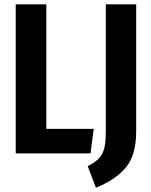

<svg xmlns="http://www.w3.org/2000/svg" viewBox="-20 -712 703 891"><path d="M195 -114H415L400 0H53V-692H195ZM612 -102Q612 10 562 67.5Q512 125 425 159L387 59Q423 41 441 20.5Q459 0 465 -28.5Q471 -57 471 -107V-692H612Z"/></svg>

Font: Fira Sans Compressed SemiBold
Style: Regular
Weight: 600
Width: 1
Designer: bBox Type GmbH & Carrois Corporate GbR & Edenspiekermann AG
Foundry: bBox Type GmbH & Carrois Corporate GbR & Edenspiekermann AG
Version: Version 4.301